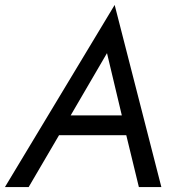

<svg xmlns="http://www.w3.org/2000/svg" viewBox="-45 -757 705 777"><path d="M-25 0H71L194 -210H466L517 0H608L419 -737ZM388 -542 448 -290H241Z"/></svg>

Font: Jost
Style: Italic
Weight: 400
Italic angle: -5°
Version: Version 3.710